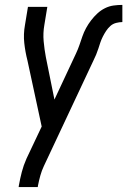

<svg xmlns="http://www.w3.org/2000/svg" viewBox="-20 -548 540 783"><path d="M56 215 57 208Q62 180 69 153Q76 126 88 99L150 -32L92 -301Q83 -336 79 -372.5Q75 -409 82 -447L94 -520H173L161 -447Q155 -413 158 -380Q161 -347 167 -315L202 -142L290 -330Q298 -347 304 -364.5Q310 -382 316 -399.5Q322 -417 331 -433.5Q340 -450 351.5 -465Q363 -480 377 -493Q391 -506 408 -514.5Q425 -523 443 -525.5Q461 -528 479 -528V-458Q467 -458 453.5 -454.5Q440 -451 430 -442Q420 -433 412.5 -421.5Q405 -410 399 -398Q393 -386 389 -374Q385 -362 381 -349.5Q377 -337 372 -325Q367 -313 361 -301L159 129Q150 148 144.5 168Q139 188 135 208L134 215Z"/></svg>

Font: Iosevka Term Curly Oblique
Style: Regular
Weight: 400
Italic angle: -9°
Designer: Belleve Invis
Foundry: Belleve Invis
Version: Version 32.3.0